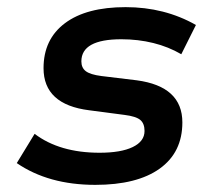

<svg xmlns="http://www.w3.org/2000/svg" viewBox="-20 -506 620 538"><path d="M247 12Q116 12 27 -49L77 -131Q147 -78 259 -78Q319 -78 352 -94Q385 -110 385 -139Q385 -160 373 -170Q361 -180 329 -184L230 -197Q102 -213 102 -315Q102 -396 162 -441Q222 -486 332 -486Q441 -486 529 -436L488 -354Q452 -375 409.5 -385.5Q367 -396 320 -396Q208 -396 208 -334Q208 -316 220.5 -306.5Q233 -297 264 -293L363 -281Q491 -264 491 -163Q491 -79 427.5 -33.5Q364 12 247 12Z"/></svg>

Font: Sometype Mono SemiBold
Style: Italic
Weight: 600
Italic angle: -12°
Designer: Ryoichi Tsunekawa
Foundry: Dharma Type
Version: Version 1.001